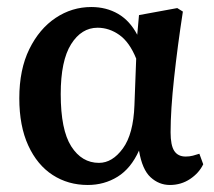

<svg xmlns="http://www.w3.org/2000/svg" viewBox="-20 -513 609 547"><path d="M153 -245Q153 -143 183 -96Q213 -49 262 -49Q300 -49 330 -90Q360 -131 363 -213L368 -346Q349 -393 320 -413.5Q291 -434 258 -434Q212 -434 182.5 -387Q153 -340 153 -245ZM230 14Q174 14 130 -14.5Q86 -43 60.5 -98.5Q35 -154 35 -233Q35 -315 63.5 -373Q92 -431 138.5 -462Q185 -493 240 -493Q283 -493 316.5 -473.5Q350 -454 371 -414L376 -470L485 -490L501 -480Q486 -383 476 -291Q466 -199 466 -136Q466 -99 476.5 -83Q487 -67 509 -67Q520 -67 529.5 -69.5Q539 -72 548 -75L559 -45Q547 -20 521.5 -3Q496 14 464 14Q433 14 409 -8Q385 -30 376 -84Q353 -33 315 -9.5Q277 14 230 14Z"/></svg>

Font: Source Serif Pro Semibold
Style: Regular
Weight: 600
Designer: Frank Grießhammer
Foundry: Adobe Systems Incorporated
Version: Version 3.000;hotconv 1.0.109;makeotfexe 2.5.65596